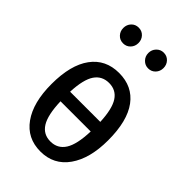

<svg xmlns="http://www.w3.org/2000/svg" viewBox="-232 -851 949 949"><g transform="rotate(45 242.5 -376.5)"><path d="M440 -264Q440 -137 387.5 -62.5Q335 12 242 12Q149 12 97 -61Q45 -134 45 -263Q45 -396 97 -467Q149 -538 243 -538Q337 -538 388.5 -468.5Q440 -399 440 -264ZM137 -301H348Q344 -389 318 -428.5Q292 -468 243 -468Q194 -468 167.5 -429Q141 -390 137 -301ZM348 -234H137Q140 -141 166 -99.5Q192 -58 242 -58Q292 -58 318.5 -99.5Q345 -141 348 -234ZM206 -710Q206 -687 191 -671Q176 -655 153 -655Q130 -655 115 -671Q100 -687 100 -710Q100 -733 115 -749Q130 -765 153 -765Q176 -765 191 -749Q206 -733 206 -710ZM381 -710Q381 -687 366 -671Q351 -655 328 -655Q306 -655 290.5 -671Q275 -687 275 -710Q275 -733 290.5 -749Q306 -765 328 -765Q351 -765 366 -749Q381 -733 381 -710Z"/></g></svg>

Font: Fira Sans Compressed
Style: Regular
Weight: 400
Width: 1
Designer: bBox Type GmbH & Carrois Corporate GbR & Edenspiekermann AG
Foundry: bBox Type GmbH & Carrois Corporate GbR & Edenspiekermann AG
Version: Version 4.301